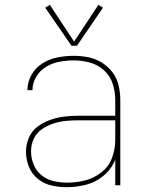

<svg xmlns="http://www.w3.org/2000/svg" viewBox="-20 -770 616 798"><path d="M257 8Q298 8 338.5 -2.5Q379 -13 411.5 -40.5Q444 -68 459 -107V0H480V-355Q480 -385 473 -415Q466 -445 447.5 -469.5Q429 -494 403 -510Q377 -526 347 -532Q317 -538 286 -538Q253 -538 219.5 -531.5Q186 -525 157 -507Q128 -489 111 -459Q94 -429 94 -395H115Q115 -425 130.5 -451Q146 -477 172 -492.5Q198 -508 227.5 -513.5Q257 -519 286 -519Q320 -519 353.5 -510Q387 -501 412.5 -477.5Q438 -454 448.5 -421.5Q459 -389 459 -355V-289H307Q277 -289 247.5 -285.5Q218 -282 189.5 -272Q161 -262 136.5 -244Q112 -226 100 -197.5Q88 -169 88 -139Q88 -107 100 -77Q112 -47 137.5 -26.5Q163 -6 194 1Q225 8 257 8ZM260 -11Q232 -11 204 -17Q176 -23 153.5 -41Q131 -59 120 -86Q109 -113 109 -141Q109 -168 120 -192.5Q131 -217 153.5 -232.5Q176 -248 201.5 -256.5Q227 -265 254 -267.5Q281 -270 307 -270H459V-189Q459 -151 446 -115Q433 -79 402.5 -54.5Q372 -30 335 -20.5Q298 -11 260 -11ZM277 -580H300L408 -738L389 -750L288 -597L187 -750L168 -738Z"/></svg>

Font: Iosevka Sparkle Thin
Style: Regular
Weight: 100
Designer: Belleve Invis
Foundry: Belleve Invis
Version: Version 4.5.0; ttfautohint (v1.8.3)